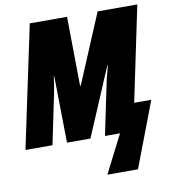

<svg xmlns="http://www.w3.org/2000/svg" viewBox="-103 -799 989 1106"><g transform="rotate(-10 391.0 -246.0)"><path d="M435 222H614L759 -159H659L775 -714H543L373 -310H369L364 -714H146L-5 0H153L212 -284Q217 -308 221.5 -335Q226 -362 230 -392H232L238 0H375L544 -398H547Q542 -378 537 -359Q532 -340 527 -321L460 0H548Z"/></g></svg>

Font: Noto Sans Display Condensed Black
Style: Italic
Weight: 900
Width: 3
Italic angle: -192°
Designer: Monotype Design Team
Foundry: Monotype Imaging Inc.
Version: Version 1.900